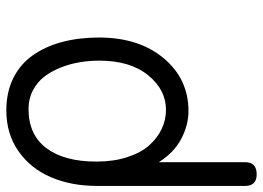

<svg xmlns="http://www.w3.org/2000/svg" viewBox="-134 -480 843 616"><g transform="rotate(-90 288.0 -171.5)"><path d="M247.1 -502Q164.1 -502 121.1 -444.6Q78.1 -387.2 78.1 -284.2Q78.1 -229 92.3 -185.3Q106.4 -141.6 130.1 -115Q153.8 -88.4 182.9 -74.7Q211.9 -61 244.1 -61Q308.6 -61 355.2 -118.4Q401.9 -175.8 401.9 -274.9Q401.9 -307.1 396.7 -338.1Q391.6 -369.1 379.6 -399.2Q367.7 -429.2 350.3 -451.7Q333 -474.1 306.4 -488Q279.8 -502 247.1 -502ZM0 192.9V-282.2Q0 -364.7 27.8 -429.9Q55.7 -495.1 111.3 -534.2Q167 -573.2 242.2 -573.2Q300.8 -573.2 345.9 -550.8Q391.1 -528.3 419.4 -487.8Q447.8 -447.3 461.9 -393.8Q476.1 -340.3 476.1 -275.9Q476.1 -147.9 409.7 -68.4Q343.3 11.2 240.2 11.2Q194.8 11.2 150.6 -12.2Q106.4 -35.6 76.2 -84V192.9Q76.2 230 37.1 230Q0 230 0 192.9Z"/></g></svg>

Font: BPreplay
Style: Regular
Weight: 400
Designer: Magenta/George Triantafyllakos
Foundry: Magenta/George Triantafyllakos
Version: Version 1.00